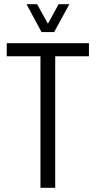

<svg xmlns="http://www.w3.org/2000/svg" viewBox="-20 -891 454 911"><path d="M172 0V-624H12V-686H402V-624H242V0ZM106 -871H156L223 -750H192L258 -871H309L237 -739H177Z"/></svg>

Font: Archivo ExtraCondensed Light
Style: Regular
Weight: 300
Width: 2
Designer: Hector Gatti
Foundry: Omnibus-Type
Version: Version 2.001